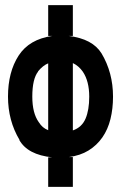

<svg xmlns="http://www.w3.org/2000/svg" viewBox="-20 -731 472 749"><path d="M11.2 -354Q11.2 -450.2 52.7 -514.2Q94.2 -578.1 184.1 -590.8H168V-710.9H264.2V-590.8H248Q340.8 -579.6 376 -522.9Q420.9 -447.8 420.9 -354Q420.9 -307.1 410.9 -266.6Q400.9 -226.1 379.4 -195.1Q357.9 -164.1 325.4 -144Q293 -124 248 -118.2H264.2V-2H168V-117.2H184.1Q87.9 -127 55.2 -185.1H56.2Q11.2 -260.3 11.2 -354ZM106 -354Q106 -290 130.9 -254.9Q138.7 -242.7 147.2 -235.4Q155.8 -228 168 -223.1V-483.9Q147.9 -476.1 127.9 -452.1H128.9Q106 -423.3 106 -354ZM264.2 -222.2Q299.3 -234.4 313.7 -268.1Q328.1 -301.8 328.1 -354Q328.1 -414.1 303.2 -451.2Q287.1 -474.1 264.2 -484.9Z"/></svg>

Font: Fundamental  Brigade Condensed
Style: Regular
Weight: 400
Width: 3
Designer: Peter Wiegel, original typeface by Carl Albert Fahrenwaldt 1901
Foundry: Peter Wiegel
Version: Version 0.000 2012 initial release